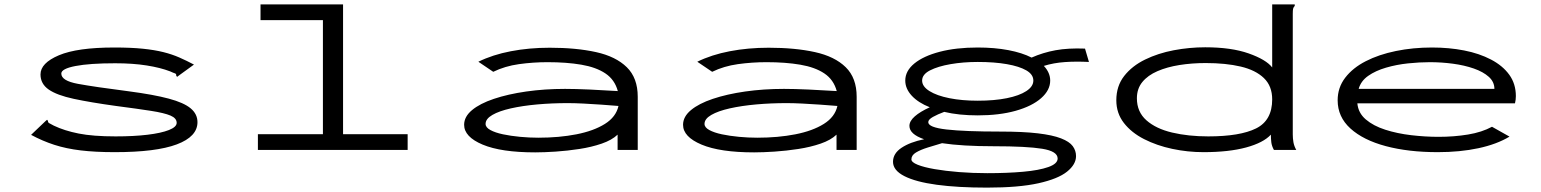

<svg xmlns="http://www.w3.org/2000/svg" viewBox="-20 -685 7040 877"><path d="M504 10Q415 10 348.5 2Q282 -6 228 -23.5Q174 -41 122 -69L187 -131L195 -138L199 -133Q199 -125 205.5 -122Q212 -119 226 -111Q274 -88 339.5 -75Q405 -62 508 -62Q591 -62 653.5 -69.5Q716 -77 751.5 -91Q787 -105 787 -124Q787 -145 759 -157Q731 -169 670.5 -178.5Q610 -188 510 -201Q394 -217 317 -233.5Q240 -250 202.5 -276Q165 -302 165 -345Q165 -397 249 -432.5Q333 -468 502 -468Q578 -468 632 -462.5Q686 -457 726 -447Q766 -437 799 -422.5Q832 -408 866 -390L797 -340L789 -334L785 -339Q786 -348 779 -350Q772 -352 757 -359Q713 -376 650 -386Q587 -396 506 -396Q390 -396 325 -383.5Q260 -371 260 -349Q260 -316 336 -302Q412 -288 568 -268Q682 -253 751 -234.5Q820 -216 851 -190Q882 -164 882 -127Q882 -61 787.5 -25.5Q693 10 504 10Z M1158 0V-72H1455V-593H1170V-665H1547V-72H1842V0Z M2425 11Q2269 11 2184.5 -24.5Q2100 -60 2100 -115Q2100 -152 2136 -182Q2172 -212 2236 -233.5Q2300 -255 2383.5 -267Q2467 -279 2561 -279Q2608 -279 2674 -276Q2740 -273 2802 -269Q2788 -321 2745.5 -349.5Q2703 -378 2635.5 -389.5Q2568 -401 2481 -401Q2415 -401 2350.5 -392Q2286 -383 2233 -357L2165 -403Q2230 -435 2313.5 -451Q2397 -467 2491 -467Q2612 -467 2702.5 -447Q2793 -427 2843 -378Q2893 -329 2893 -243V0H2801V-70Q2775 -45 2728.5 -29Q2682 -13 2626.5 -4.5Q2571 4 2518 7.5Q2465 11 2425 11ZM2198 -119Q2198 -103 2220 -91Q2242 -79 2277.5 -71.5Q2313 -64 2355.5 -60Q2398 -56 2439 -56Q2534 -56 2613 -71.5Q2692 -87 2743 -119Q2794 -151 2805 -201Q2769 -204 2727 -207Q2685 -210 2644.5 -212Q2604 -214 2573 -214Q2501 -214 2434 -208Q2367 -202 2313.5 -190Q2260 -178 2229 -160Q2198 -142 2198 -119Z M3425 11Q3269 11 3184.5 -24.5Q3100 -60 3100 -115Q3100 -152 3136 -182Q3172 -212 3236 -233.5Q3300 -255 3383.5 -267Q3467 -279 3561 -279Q3608 -279 3674 -276Q3740 -273 3802 -269Q3788 -321 3745.5 -349.5Q3703 -378 3635.5 -389.5Q3568 -401 3481 -401Q3415 -401 3350.5 -392Q3286 -383 3233 -357L3165 -403Q3230 -435 3313.5 -451Q3397 -467 3491 -467Q3612 -467 3702.5 -447Q3793 -427 3843 -378Q3893 -329 3893 -243V0H3801V-70Q3775 -45 3728.5 -29Q3682 -13 3626.5 -4.5Q3571 4 3518 7.5Q3465 11 3425 11ZM3198 -119Q3198 -103 3220 -91Q3242 -79 3277.5 -71.5Q3313 -64 3355.5 -60Q3398 -56 3439 -56Q3534 -56 3613 -71.5Q3692 -87 3743 -119Q3794 -151 3805 -201Q3769 -204 3727 -207Q3685 -210 3644.5 -212Q3604 -214 3573 -214Q3501 -214 3434 -208Q3367 -202 3313.5 -190Q3260 -178 3229 -160Q3198 -142 3198 -119Z M4446 -158Q4403 -158 4364.5 -162Q4326 -166 4293 -174Q4263 -163 4241.5 -151Q4220 -139 4220 -127Q4220 -103 4304 -93.5Q4388 -84 4548 -84Q4653 -84 4720.5 -76Q4788 -68 4826.5 -53Q4865 -38 4880 -17.5Q4895 3 4895 28Q4895 66 4854 99Q4813 132 4723.5 152Q4634 172 4488 172Q4355 172 4259 159Q4163 146 4111 119.5Q4059 93 4059 54Q4059 16 4098 -10Q4137 -36 4201 -49Q4134 -72 4134 -110Q4134 -132 4158.5 -153.5Q4183 -175 4227 -195Q4174 -216 4144.5 -248Q4115 -280 4115 -317Q4115 -361 4156.5 -395Q4198 -429 4272.5 -448.5Q4347 -468 4446 -468Q4523 -468 4586 -456Q4649 -444 4692 -422Q4744 -445 4801.5 -455.5Q4859 -466 4936 -463L4954 -402Q4896 -405 4844.5 -401.5Q4793 -398 4748 -384Q4777 -353 4777 -317Q4777 -273 4735.5 -236.5Q4694 -200 4619.5 -179Q4545 -158 4446 -158ZM4446 -225Q4522 -225 4579 -236.5Q4636 -248 4668 -269Q4700 -290 4700 -317Q4700 -345 4668 -363.5Q4636 -382 4579 -392Q4522 -402 4446 -402Q4380 -402 4322 -392Q4264 -382 4228 -363.5Q4192 -345 4192 -317Q4192 -290 4225.5 -269Q4259 -248 4316.5 -236.5Q4374 -225 4446 -225ZM4143 43Q4143 56 4171.5 67.5Q4200 79 4249 87.5Q4298 96 4360.5 101Q4423 106 4490 106Q4581 106 4653.5 99.5Q4726 93 4768.5 78Q4811 63 4811 39Q4811 6 4740.5 -5.5Q4670 -17 4518 -17Q4448 -17 4388.5 -20.5Q4329 -24 4283 -31Q4249 -21 4217 -11Q4185 -1 4164 11.5Q4143 24 4143 43Z M5477 10Q5405 10 5334.5 -5Q5264 -20 5206 -49.5Q5148 -79 5113.5 -123.5Q5079 -168 5079 -227Q5079 -292 5115 -338Q5151 -384 5210.5 -413Q5270 -442 5341.5 -455.5Q5413 -469 5485 -469Q5604 -469 5683.5 -441Q5763 -413 5791 -377V-665H5894V-658Q5888 -652 5886.5 -645Q5885 -638 5885 -621V-71Q5885 -53 5888 -35.5Q5891 -18 5901 0H5799Q5789 -18 5787 -35Q5785 -52 5785 -70Q5751 -33 5672 -11.5Q5593 10 5477 10ZM5499 -62Q5644 -62 5717.5 -98.5Q5791 -135 5791 -231Q5791 -292 5753 -328.5Q5715 -365 5647 -381Q5579 -397 5487 -397Q5424 -397 5367.5 -388Q5311 -379 5267 -360Q5223 -341 5198 -310.5Q5173 -280 5173 -236Q5173 -174 5216.5 -135.5Q5260 -97 5334 -79.5Q5408 -62 5499 -62Z M6547 10Q6413 10 6310 -17.5Q6207 -45 6148.5 -98Q6090 -151 6090 -227Q6090 -285 6124.5 -330Q6159 -375 6218.5 -405.5Q6278 -436 6356 -452Q6434 -468 6521 -468Q6599 -468 6668 -454.5Q6737 -441 6790.5 -413Q6844 -385 6874 -343.5Q6904 -302 6904 -246Q6904 -238 6903 -229.5Q6902 -221 6900 -213H6180Q6184 -169 6218.5 -139.5Q6253 -110 6307.5 -92.5Q6362 -75 6426 -67.5Q6490 -60 6551 -60Q6622 -60 6685.5 -70.5Q6749 -81 6795 -106L6875 -61Q6817 -26 6733 -8Q6649 10 6547 10ZM6186 -279H6806Q6806 -311 6780.5 -334Q6755 -357 6712 -372Q6669 -387 6616.5 -394Q6564 -401 6511 -401Q6464 -401 6411.5 -395.5Q6359 -390 6311 -376Q6263 -362 6229.5 -338.5Q6196 -315 6186 -279Z"/></svg>

Font: Inconsolata UltraExpanded
Style: Regular
Weight: 400
Width: 9
Monospace: yes
Designer: Raph Levien, Cyreal, Brenton Simpson
Foundry: Raph Levien, Cyreal, Google
Version: Version 3.000; ttfautohint (v1.8.2.53-6de2)